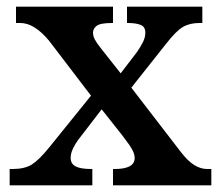

<svg xmlns="http://www.w3.org/2000/svg" viewBox="-20 -556 660 576"><path d="M9 0V-49H18Q54 -49 75.5 -62.5Q97 -76 127 -113L253 -269L127 -434Q83 -487 41 -487H28V-536H319V-487H316Q281 -487 270 -478.5Q259 -470 259 -458Q259 -448 264.5 -437.5Q270 -427 282 -412L342 -336L391 -400Q402 -416 409 -430Q416 -444 416 -458Q416 -476 401.5 -481.5Q387 -487 364 -487H361V-536H587V-487H578Q549 -487 528.5 -475Q508 -463 477 -423L374 -293L521 -102Q543 -73 562.5 -61Q582 -49 601 -49H614V0H319V-49H324Q384 -49 384 -82Q384 -93 377 -106.5Q370 -120 346 -151L285 -228L215 -137Q206 -125 199 -110.5Q192 -96 192 -82Q192 -65 206.5 -57Q221 -49 254 -49H257V0Z"/></svg>

Font: Noto Serif Toto SemiBold
Style: Regular
Weight: 600
Designer: Monotype Design Team
Foundry: Monotype Imaging Inc.
Version: Version 2.001; ttfautohint (v1.8.4.7-5d5b)